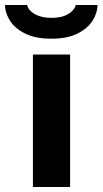

<svg xmlns="http://www.w3.org/2000/svg" viewBox="-65 -744 408 764"><path d="M66 0V-527H214V0ZM139 -590Q76 -590 35 -610.5Q-6 -631 -25.5 -662Q-45 -693 -45 -724H43Q45 -712 57 -700Q69 -688 90 -680.5Q111 -673 139 -673Q171 -673 191.5 -681Q212 -689 223.5 -701.5Q235 -714 236 -724H323Q323 -693 303.5 -662Q284 -631 243.5 -610.5Q203 -590 139 -590Z"/></svg>

Font: Archivo SemiExpanded
Style: Bold
Weight: 700
Width: 6
Designer: Hector Gatti
Foundry: Omnibus-Type
Version: Version 2.001